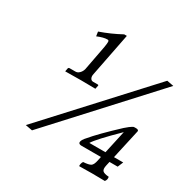

<svg xmlns="http://www.w3.org/2000/svg" viewBox="-163 -785 993 1012"><g transform="rotate(30 334.0 -279.0)"><path d="M627 -541 668 -533.2 140.1 42 98.1 34.2ZM245.1 -571.8Q222.2 -571.8 185.1 -556.2L181.2 -583Q247.1 -606 308.1 -639.2H324.2L272.9 -377.9Q269 -361.8 274.4 -351.3Q279.8 -340.8 291 -340.8H318.8Q324.7 -340.8 324.2 -335.9L319.8 -314.9Q268.1 -315.9 233.9 -315.9L136.2 -314.9L140.1 -335.9Q142.1 -340.8 147.9 -340.8H184.1Q196.3 -340.8 207 -351.3Q217.8 -361.8 222.2 -377.9L251 -529.8Q252.9 -543 253.9 -550.5Q254.9 -558.1 254.4 -563Q253.9 -567.9 252 -569.8Q250 -571.8 245.1 -571.8ZM564 -191.9Q454.1 -84 435.1 -51.8H533.2ZM520 5.9 524.9 -18.1H407.2Q389.2 -18.1 388.7 -29.8Q388.7 -35.6 394 -45.9Q401.9 -58.1 407.2 -63Q451.2 -116.2 551.8 -210Q574.7 -231 594.2 -241.2Q595.2 -242.2 607.9 -242.2Q611.8 -242.2 615.5 -241.7Q619.1 -241.2 622.6 -238.5Q626 -235.8 625 -231.9L585 -51.8H641.1L627 -18.1H577.1L571.8 5.9Q565.9 31.7 575 40.8Q584 49.8 612.8 51.8Q616.7 67.9 606 81.1Q576.2 80.1 528.8 80.1Q480 80.1 450.2 81.1Q448.2 77.1 450.2 67.6Q452.1 58.1 457 51.8Q490.2 49.8 502.2 42.2Q514.2 34.7 520 5.9Z"/></g></svg>

Font: Linux Libertine
Style: Italic
Weight: 400
Italic angle: -12°
Designer: Philipp H. Poll
Foundry: Philipp H. Poll
Version: Version 5.1.6 ; ttfautohint (v0.9)